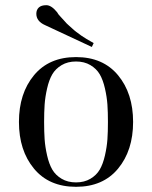

<svg xmlns="http://www.w3.org/2000/svg" viewBox="-20 -700 586 740"><path d="M120 -647Q120 -662 129.5 -671Q139 -680 158.5 -680Q178 -680 200 -653Q204 -645 213 -636Q222 -627 229.5 -618Q237 -609 242.5 -604.5Q248 -600 257 -591.5Q266 -583 274 -577Q282 -571 293 -563Q310 -551 341 -534L334 -519L154 -603Q120 -618 120 -647ZM435 -50Q377 20 273 20Q169 20 111 -50Q53 -120 53 -230Q53 -340 111 -410Q169 -480 273 -480Q377 -480 435 -410Q493 -340 493 -230Q493 -120 435 -50ZM394 -163Q396 -192 396 -230Q396 -268 394 -297Q392 -326 384.5 -359Q377 -392 364.5 -413.5Q352 -435 328.5 -449Q305 -463 273 -463Q241 -463 217.5 -449Q194 -435 181.5 -413.5Q169 -392 161.5 -359Q154 -326 152 -297Q150 -268 150 -230Q150 -192 152 -163Q154 -134 161.5 -101Q169 -68 181.5 -46.5Q194 -25 217.5 -11Q241 3 273 3Q305 3 328.5 -11Q352 -25 364.5 -46.5Q377 -68 384.5 -101Q392 -134 394 -163Z"/></svg>

Font: Elsie Swash Caps
Style: Regular
Weight: 400
Designer: Alejandro Inler
Foundry: Alejandro Inler
Version: 1.003